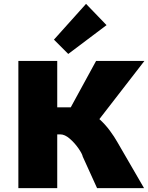

<svg xmlns="http://www.w3.org/2000/svg" viewBox="-20 -973 767 993"><path d="M587 -238 725 0H482L408 -163Q405 -178 385.5 -206Q366 -234 340.5 -256Q315 -278 292 -278H276V0H75V-658H276V-418H346L477 -658H727L494 -357Q524 -330 548 -297.5Q572 -265 587 -238ZM259 -768 425 -953 531 -843 333 -694Z"/></svg>

Font: Ysabeau Heavy
Style: Regular
Weight: 800
Designer: Christian Thalmann (Catharsis Fonts)
Version: Version 0.003